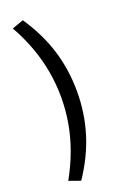

<svg xmlns="http://www.w3.org/2000/svg" viewBox="-171 -775 683 1023"><g transform="rotate(-20 170.5 -263.0)"><path d="M102 192 37 169Q77 97 103 25.5Q129 -46 141.5 -118Q154 -190 154 -263Q154 -336 141.5 -408Q129 -480 103 -552Q77 -624 37 -695L102 -718Q175 -610 209.5 -498Q244 -386 244 -263Q244 -141 209.5 -28.5Q175 84 102 192Z"/></g></svg>

Font: Nunito Sans 7pt
Style: Regular
Weight: 400
Designer: Vernon Adams
Foundry: Vernon Adams
Version: Version 3.101;gftools[0.9.27]